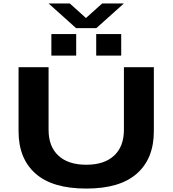

<svg xmlns="http://www.w3.org/2000/svg" viewBox="-20 -1074 994 1106"><path d="M259.8 -1054.2H381.8L475.1 -970.2L568.8 -1054.2H693.8L535.2 -912.1H418ZM275.9 -753.9V-877.9H418.9V-753.9ZM534.2 -753.9V-877.9H678.2V-753.9ZM477.1 12.2Q282.2 12.2 184.6 -74.2Q86.9 -160.6 86.9 -317.9V-687H259.8V-326.2Q259.8 -230 316.4 -177.5Q373 -125 477.1 -125Q580.6 -125 637.2 -177.5Q693.8 -230 693.8 -326.2V-687H866.2V-317.9Q866.2 -160.6 768.6 -74.2Q670.9 12.2 477.1 12.2Z"/></svg>

Font: Archivo Expanded
Style: Bold
Weight: 700
Width: 7
Designer: Hector Gatti
Foundry: Omnibus-Type
Version: Version 2.001